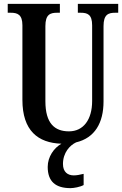

<svg xmlns="http://www.w3.org/2000/svg" viewBox="-20 -734 632 994"><path d="M345 240C362 240 395 234 413 224V166C393 171 376 174 362 174C330 174 306 156 306 115C306 56 342 18 374 3C471 -20 516 -98 516 -209V-599C516 -659 541 -668 576 -668H592V-714H383V-668H398C433 -668 457 -659 457 -603V-211C457 -115 412 -54 337 -54C263 -54 215 -95 215 -210V-599C215 -659 240 -668 275 -668H290V-714H20V-668H36C70 -668 96 -659 96 -603V-217C96 -58 176 6 298 10C259 32 227 78 227 130C227 206 268 240 345 240Z"/></svg>

Font: Noto Serif Lao ExtraCondensed SemiBold
Style: Regular
Weight: 600
Width: 2
Designer: Monotype Design Team
Foundry: Monotype Imaging Inc.
Version: Version 2.003